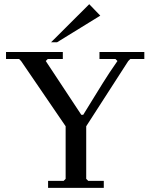

<svg xmlns="http://www.w3.org/2000/svg" viewBox="-20 -914 735 934"><path d="M257.8 -708.5H228.5L414.1 -893.6L467.8 -837.9ZM399.4 -43.9 409.2 -34.2H484.9V0H213.9V-34.2H289.6L299.3 -43.9V-299.8L82.5 -617.2L72.8 -627H9.3V-661.1H285.6V-627H212.4L202.6 -617.2L375.5 -355.5H384.8Q409.2 -395 439 -443.4Q468.8 -491.7 481 -511.2Q493.2 -530.8 511.5 -558.8Q529.8 -586.9 551.3 -617.2L541.5 -627H463.9V-661.1H682.1V-627H613.8L604 -617.2L399.4 -299.8Z"/></svg>

Font: Happy Times at the IKOB
Style: Regular
Weight: 400
Designer: Lucas Le Bihan
Foundry: Lucas Le Bihan
Version: Version 1.000;PS 1.0;hotconv 1.0.88;makeotf.lib2.5.647800